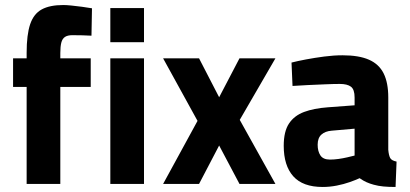

<svg xmlns="http://www.w3.org/2000/svg" viewBox="-20 -732 1631 764"><path d="M86 0V-386H32V-500H86V-522Q86 -594 100 -635.5Q114 -677 146 -694.5Q178 -712 232 -712Q244 -712 264 -710Q284 -708 306.5 -705Q329 -702 346 -699L344 -590Q330 -591 307.5 -591.5Q285 -592 268 -592Q249 -592 238.5 -585Q228 -578 224 -562.5Q220 -547 220 -521V-500H341V-386H220V0Z M419 0V-500H553V0ZM419 -564V-700H553V-564Z M629 0 766 -251 629 -500H772L852 -345L933 -500H1076L934 -255L1076 0H933L852 -153L772 0Z M1264 12Q1185 12 1147 -30.5Q1109 -73 1109 -152Q1109 -209 1130 -240.5Q1151 -272 1190 -286.5Q1229 -301 1284 -305L1391 -313V-344Q1391 -376 1376.5 -387Q1362 -398 1332 -398Q1308 -398 1274 -396.5Q1240 -395 1205 -393.5Q1170 -392 1144 -390L1140 -483Q1163 -489 1197.5 -495.5Q1232 -502 1270 -507Q1308 -512 1343 -512Q1408 -512 1448 -494.5Q1488 -477 1506.5 -440Q1525 -403 1525 -344V-136Q1527 -114 1532.5 -103.5Q1538 -93 1558 -89L1554 12Q1526 12 1505.5 10Q1485 8 1467 3Q1452 -1 1438.5 -7Q1425 -13 1411 -23Q1396 -16 1372 -7.5Q1348 1 1320 6.5Q1292 12 1264 12ZM1293 -97Q1309 -97 1327 -99.5Q1345 -102 1362 -106Q1379 -110 1391 -113V-220L1300 -212Q1274 -210 1259 -196.5Q1244 -183 1244 -156Q1244 -130 1255 -113.5Q1266 -97 1293 -97Z"/></svg>

Font: Titillium Web SemiBold
Style: Regular
Weight: 600
Designer: Mohamed Gaber, Accademia di Belle Arti di Urbino
Foundry: Kief Type Foundry, Accademia di Belle Arti di Urbino
Version: Version 3.000; ttfautohint (v1.8.4)